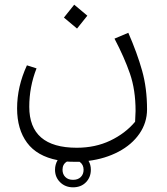

<svg xmlns="http://www.w3.org/2000/svg" viewBox="-20 -445 712 820"><path d="M309 -323 253 -370 297 -425 353 -378ZM358 242Q368 258 368 280Q368 312 347 333.5Q326 355 292 355Q259 355 237 333.5Q215 312 215 280Q215 258 226 239Q138 222 95.5 164.5Q53 107 53 18Q53 -75 95 -166L136 -153Q105 -74 105 11Q105 186 308 186Q387 186 451 155.5Q515 125 557 75Q559 43 559 29Q559 -61 535 -130.5Q511 -200 469 -280L528 -305Q566 -218 587 -143Q608 -68 608 22Q608 79 575.5 126Q543 173 486 203Q429 233 358 242ZM320 246H302Q277 246 266 245Q247 256 247 280Q247 299 259 311Q271 323 292 323Q313 323 325 311Q337 299 337 280Q337 258 320 246Z"/></svg>

Font: FiraGO Light
Style: Italic
Weight: 300
Italic angle: -8°
Designer: bBox Type GmbH
Foundry: bBox Type GmbH
Version: Version 1.001